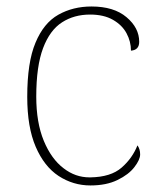

<svg xmlns="http://www.w3.org/2000/svg" viewBox="-20 -562 488 592"><path d="M258.8 9.8Q205.6 9.8 160.6 -19.5Q116.2 -48.8 90.1 -109.4Q64 -169.9 64 -263.2Q64 -370.1 89.4 -430.2Q114.7 -491.2 159.9 -516.6Q205.1 -542 262.2 -542Q331.1 -542 370.1 -509Q409.2 -476.1 409.2 -433.1Q409.2 -407.7 383.8 -405.8Q383.8 -434.1 370.1 -459.5Q356.4 -484.9 328.1 -501Q299.8 -517.1 257.8 -517.1Q208.5 -517.1 171.4 -493.2Q133.8 -469.2 112.8 -413.6Q91.8 -357.9 91.8 -264.2Q91.8 -184.1 115 -127.9Q138.2 -71.8 176.3 -43Q212.4 -15.1 255.9 -15.1H258.8Q321.8 -16.1 355 -45.2Q388.2 -74.2 403.8 -113.8Q412.1 -102.5 412.1 -85.9Q412.1 -69.8 394.5 -46.9Q377 -23.9 342.5 -7.1Q308.1 9.8 258.8 9.8Z"/></svg>

Font: Koh Santepheap Thin
Style: Regular
Weight: 100
Designer: Danh Hong
Version: Version 2.002; ttfautohint (v1.8.3)